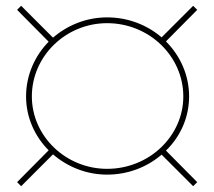

<svg xmlns="http://www.w3.org/2000/svg" viewBox="-20 -649 740 663"><path d="M350 -66C207 -66 90 -179 90 -316C90 -455 207 -569 350 -569C495 -569 613 -455 613 -316C613 -179 495 -66 350 -66ZM350 -46C422 -46 488 -72 538 -115L647 -6L661 -20L553 -129C603 -177 633 -244 633 -316C633 -390 602 -457 553 -506L661 -615L647 -629L538 -520C488 -563 422 -589 350 -589C278 -589 213 -562 163 -519L53 -629L39 -615L148 -505C100 -456 70 -389 70 -316C70 -244 100 -178 148 -130L39 -20L53 -6L163 -116C213 -73 278 -46 350 -46Z"/></svg>

Font: Montserrat-Alt1 Thin
Style: Regular
Weight: 100
Designer: Differentunic
Foundry: Differentunic
Version: Version 7.222